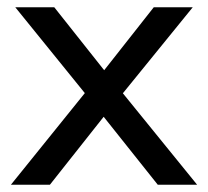

<svg xmlns="http://www.w3.org/2000/svg" viewBox="-20 -507 570 527"><path d="M10 0 231 -274V-229L22 -487H129L282 -294H250L402 -487H509L301 -231V-271L521 0H413L249 -206H280L117 0Z"/></svg>

Font: Nunito Sans 12pt Medium
Style: Regular
Weight: 500
Designer: Vernon Adams
Foundry: Vernon Adams
Version: Version 3.101;gftools[0.9.27]